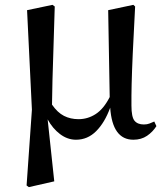

<svg xmlns="http://www.w3.org/2000/svg" viewBox="-20 -561 681 793"><path d="M293.9 16.1Q258.8 16.1 228 -7.1Q197.3 -30.3 176.8 -67.9L204.1 188L99.1 211.9L89.8 205.1L111.8 -107.9L91.8 -519L196.8 -541L206.1 -534.2Q203.1 -431.2 200.7 -358.9Q198.2 -286.6 196.8 -232.4Q195.3 -178.2 194.8 -128.9Q217.3 -96.2 244.1 -82.5Q271 -68.8 304.2 -68.8Q342.8 -68.8 375.5 -90.1Q408.2 -111.3 433.1 -160.2L426.8 -519L530.8 -541L538.1 -534.2Q531.7 -416.5 528.3 -339.8Q524.9 -263.2 523.7 -213.1Q522.5 -163.1 522.9 -125Q522.9 -77.6 535.6 -62.3Q548.3 -46.9 574.2 -46.9Q587.4 -46.9 597.4 -50.8Q607.4 -54.7 617.2 -59.1L626 -40Q610.8 -16.1 587.2 0Q563.5 16.1 530.8 16.1Q444.3 16.1 435.1 -116.2Q412.6 -54.7 377.2 -19.3Q341.8 16.1 293.9 16.1Z"/></svg>

Font: Source Han Serif TW SemiBold
Style: Regular
Weight: 600
Designer: Ryoko NISHIZUKA Ë•øÂ°öÊ∂ºÂ≠ê (kana & ideographs); Frank Grie√ühammer (Latin, Greek & Cyrillic); Wenlong ZHANG Âº†ÊñáÈæô 
Foundry: Adobe
Version: Version 2.003;hotconv 1.1.1;makeotfexe 2.6.0